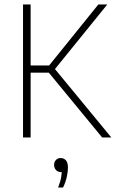

<svg xmlns="http://www.w3.org/2000/svg" viewBox="-20 -615 518 859"><path d="M437 0 186 -305 420 -595H460L221 -300V-312L478 0ZM83 0V-595H117V0ZM109 -290V-322H206V-290ZM240 224Q250.5 197 253.8 177Q257 157 257 139L259 155H253Q239.5 155 230.8 146Q222 137 222 123Q222 109.5 230.2 100.8Q238.5 92 251 92Q266 92 275 102.5Q284 113 284 135Q284 153 278.8 176.8Q273.5 200.5 262 224Z"/></svg>

Font: Encode Sans SC Condensed Thin
Style: Regular
Weight: 100
Width: 3
Designer: Multiple Designers
Foundry: Impallari Type
Version: Version 3.002